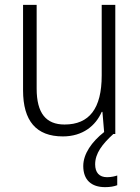

<svg xmlns="http://www.w3.org/2000/svg" viewBox="-20 -603 576 791"><path d="M372 74C372 29 401 -9 447 -51H455V-583H399V-292C399 -156 348 -90 246 -90C170 -90 131 -136 131 -238V-583H75V-231C75 -105 129 -41 239 -41C321 -41 374 -85 399 -142H402L409 -59C358 -19 323 31 323 81C323 138 356 168 413 168C434 168 450 165 463 160V120C454 123 439 127 421 127C389 127 372 108 372 74Z"/></svg>

Font: Noto Sans Tamil UI SemiCondensed Light
Style: Regular
Weight: 300
Width: 4
Designer: Jelle Bosma - Monotype Design Team
Foundry: Monotype Imaging Inc.
Version: Version 2.004